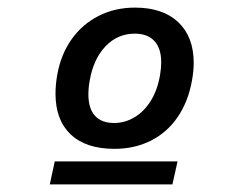

<svg xmlns="http://www.w3.org/2000/svg" viewBox="-20 -789 640 505"><path d="M447 -364.5 433.5 -304H111L124 -364.5ZM126 -542.5Q126 -566 130.5 -592Q140 -645.5 168.2 -685.5Q196.5 -725.5 239.5 -747.2Q282.5 -769 335 -769Q408.5 -769 449 -730.5Q489.5 -692 489.5 -623.5Q489.5 -602.5 485 -577.5Q475 -521.5 447.2 -481Q419.5 -440.5 376.8 -419Q334 -397.5 281 -397.5Q206.5 -397.5 166.2 -435.2Q126 -473 126 -542.5ZM401 -592Q404 -610 404 -625Q404 -662 386 -681.2Q368 -700.5 334.5 -700.5Q289.5 -700.5 257.8 -667.5Q226 -634.5 216 -577.5Q212.5 -558.5 212.5 -541Q212.5 -503.5 229.8 -484.5Q247 -465.5 280 -465.5Q309 -465.5 334.2 -480.8Q359.5 -496 377 -524.5Q394.5 -553 401 -592Z"/></svg>

Font: JuliaMono MediumItalic
Style: Regular
Weight: 500
Italic angle: -9°
Monospace: yes
Designer: cormullion
Foundry: corm
Version: Version 0.049; ttfautohint (v1.8.4)